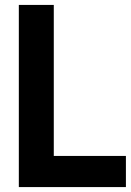

<svg xmlns="http://www.w3.org/2000/svg" viewBox="-20 -760 534 780"><path d="M56.5 0V-740H198.5V-126.5H491.5V0Z"/></svg>

Font: Encode Sans Condensed
Style: Bold
Weight: 700
Width: 3
Designer: Multiple Designers
Foundry: Impallari Type
Version: Version 3.000; ttfautohint (v1.8.3) -l 8 -r 50 -G 200 -x 14 